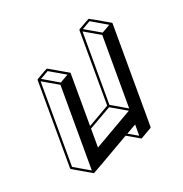

<svg xmlns="http://www.w3.org/2000/svg" viewBox="-143 -959 1019 1070"><g transform="rotate(-20 366.0 -424.0)"><path d="M233.4 -15.1Q232.4 -15.1 231.9 -15.6H231V-16.1H230L120.1 -80.1Q116.7 -82 116.7 -85.9L115.2 -609.9Q115.7 -613.3 118.7 -615.2Q182.6 -652.3 184.6 -652.3Q186.5 -652.3 243.2 -619.1L298.8 -586.9Q299.3 -586.9 299.3 -586.4Q299.8 -586.4 299.8 -585.9L300.8 -585L301.3 -582.5Q301.3 -425.3 302.2 -269L430.7 -343.3L429.2 -791Q429.7 -791 429.7 -791.5Q429.7 -794.9 432.6 -796.4Q497.1 -833.5 499 -833.5Q501 -833.5 612.3 -769L613.3 -768.1Q613.8 -768.1 613.8 -767.6H614.3L615.2 -765.6V-764.6Q615.7 -764.6 615.7 -764.2L617.2 -149.4Q617.2 -145.5 614.3 -143.6L549.8 -106.4H546.4L469.7 -150.9Q235.4 -15.1 233.4 -15.1ZM546.4 -734.4 595.7 -762.7 499 -819.3 449.2 -790.5ZM540.5 -286.6 539.6 -722.7 442.9 -778.8 443.8 -343.3ZM302.7 -141.6 534.2 -275.4 437.5 -331.5 302.2 -253.9ZM226.6 -33.2 225.6 -541.5 128.4 -597.7 129.9 -89.4ZM231.9 -552.7 281.7 -581.5 184.6 -637.7 135.3 -609.4ZM541 -124.5V-191.4L482.9 -158.2Q512.2 -141.1 541 -124.5Z"/></g></svg>

Font: 3D Isometric
Style: Bold
Weight: 700
Designer: GGBotNet
Foundry: GGBotNet
Version: 1.14